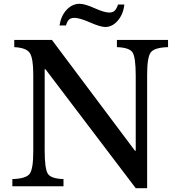

<svg xmlns="http://www.w3.org/2000/svg" viewBox="-20 -980 942 1010"><path d="M754 10H694L219 -616H215V-189Q215 -91 232 -65.5Q249 -40 314 -38V0H45V-38Q116 -40 135.5 -65Q155 -90 155 -182V-588Q155 -674 136.5 -701.5Q118 -729 55 -732V-770H253L690 -187H694V-581Q694 -679 677 -704.5Q660 -730 595 -732V-770H864V-732Q793 -730 773.5 -705Q754 -680 754 -588ZM327 -846H293Q301 -897 330.5 -928.5Q360 -960 399 -960Q426 -960 477.5 -937Q529 -914 554 -914Q573 -914 583 -923.5Q593 -933 601 -956H634Q629 -906 600 -872Q571 -838 534 -838Q508 -838 453.5 -862Q399 -886 372 -886Q353 -886 343.5 -877.5Q334 -869 327 -846Z"/></svg>

Font: Libre Baskerville
Style: Regular
Weight: 400
Designer: Pablo Impallari, Rodrigo Fuenzalida
Foundry: Pablo Impallari, Rodrigo Fuenzalida
Version: Version 1.000